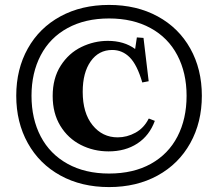

<svg xmlns="http://www.w3.org/2000/svg" viewBox="-20 -740 858 780"><path d="M418 -574Q484 -574 529 -541L536 -588L563 -586L584 -410L558 -405Q537 -477 507 -507Q477 -537 436 -537Q381 -537 348.5 -491Q316 -445 316 -367Q316 -281 356 -231.5Q396 -182 458 -182Q496 -182 530.5 -201Q565 -220 584 -258H586L609 -249Q587 -189 538 -157Q489 -125 421 -125Q360 -125 308 -151.5Q256 -178 225 -229Q194 -280 194 -350Q194 -422 226.5 -473Q259 -524 310.5 -549Q362 -574 418 -574ZM423 -720Q535 -720 620.5 -673.5Q706 -627 753 -543Q800 -459 800 -351Q800 -243 753 -158.5Q706 -74 620.5 -27Q535 20 423 20Q311 20 225.5 -27Q140 -74 93 -158.5Q46 -243 46 -351Q46 -459 93 -543Q140 -627 225.5 -673.5Q311 -720 423 -720ZM423 -35Q522 -35 593 -74.5Q664 -114 701 -185.5Q738 -257 738 -351Q738 -444 700.5 -515.5Q663 -587 591.5 -626Q520 -665 423 -665Q326 -665 254.5 -626Q183 -587 145.5 -515.5Q108 -444 108 -351Q108 -257 145.5 -185.5Q183 -114 254.5 -74.5Q326 -35 423 -35Z"/></svg>

Font: Minipax
Style: Bold
Weight: 600
Designer: Raphaël Ronot, Igor Stepanchenko (Cyrillic)
Foundry: steppetype
Version: Version 1.002